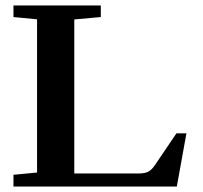

<svg xmlns="http://www.w3.org/2000/svg" viewBox="-20 -683 744 703"><path d="M29.3 0V-43L115.7 -51.3V-612.3L29.3 -620.6V-663.1H349.1V-620.6L252 -611.8V-47.9H488.3Q511.2 -47.9 523.9 -54.9Q536.6 -62 549.3 -81.5L626 -194.8H662.6L627.4 0Z"/></svg>

Font: Elstob 6pt SemiBold
Style: Regular
Weight: 600
Designer: Peter S. Baker
Version: Version 1.015